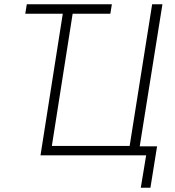

<svg xmlns="http://www.w3.org/2000/svg" viewBox="-20 -725 817 896"><path d="M637 151 662 0H169L273 -661H98L105 -705H502L495 -661H319L222 -44H585L690 -705H738L632 -42H713L682 151Z"/></svg>

Font: Nunito Sans 7pt Condensed ExtraLight
Style: Italic
Weight: 250
Width: 3
Italic angle: -9°
Designer: Vernon Adams
Foundry: Vernon Adams
Version: Version 3.101;gftools[0.9.27]